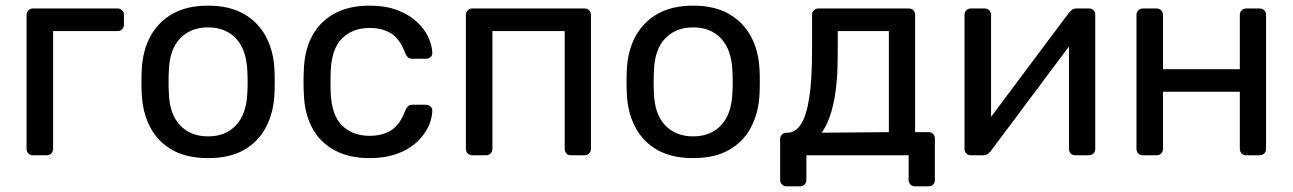

<svg xmlns="http://www.w3.org/2000/svg" viewBox="-20 -550 4580 680"><path d="M97 0Q87 0 80.5 -6.5Q74 -13 74 -23V-497Q74 -507 80.5 -513.5Q87 -520 97 -520H396Q406 -520 412.5 -513.5Q419 -507 419 -497V-463Q419 -453 412.5 -446.5Q406 -440 396 -440H168V-23Q168 -13 161.5 -6.5Q155 0 145 0Z M717 10Q641 10 590 -19Q539 -48 512 -99.5Q485 -151 482 -217Q481 -234 481 -260.5Q481 -287 482 -303Q485 -370 512.5 -421Q540 -472 591 -501Q642 -530 717 -530Q792 -530 843 -501Q894 -472 921.5 -421Q949 -370 952 -303Q953 -287 953 -260.5Q953 -234 952 -217Q949 -151 922 -99.5Q895 -48 844 -19Q793 10 717 10ZM717 -67Q779 -67 816 -106.5Q853 -146 856 -222Q857 -237 857 -260Q857 -283 856 -298Q853 -374 816 -413.5Q779 -453 717 -453Q655 -453 617.5 -413.5Q580 -374 578 -298Q577 -283 577 -260Q577 -237 578 -222Q580 -146 617.5 -106.5Q655 -67 717 -67Z M1288 10Q1217 10 1165.5 -17.5Q1114 -45 1086 -96.5Q1058 -148 1056 -220Q1055 -235 1055 -260Q1055 -285 1056 -300Q1058 -372 1086 -423.5Q1114 -475 1165.5 -502.5Q1217 -530 1288 -530Q1346 -530 1387.5 -514Q1429 -498 1456 -473Q1483 -448 1496.5 -419Q1510 -390 1511 -364Q1512 -354 1505 -348Q1498 -342 1488 -342H1440Q1430 -342 1425 -346.5Q1420 -351 1415 -362Q1397 -411 1366 -431Q1335 -451 1289 -451Q1229 -451 1191.5 -414Q1154 -377 1151 -295Q1150 -259 1151 -225Q1154 -142 1191.5 -105.5Q1229 -69 1289 -69Q1335 -69 1366 -89Q1397 -109 1415 -158Q1420 -169 1425 -174Q1430 -179 1440 -179H1488Q1498 -179 1505 -172.5Q1512 -166 1511 -156Q1510 -135 1502 -113Q1494 -91 1476.5 -68.5Q1459 -46 1433 -28.5Q1407 -11 1371 -0.5Q1335 10 1288 10Z M1653 0Q1643 0 1636.5 -6.5Q1630 -13 1630 -23V-497Q1630 -507 1636.5 -513.5Q1643 -520 1653 -520H2050Q2060 -520 2066.5 -513.5Q2073 -507 2073 -497V-23Q2073 -13 2066.5 -6.5Q2060 0 2050 0H2002Q1992 0 1986 -6.5Q1980 -13 1980 -23V-440H1724V-23Q1724 -13 1717.5 -6.5Q1711 0 1701 0Z M2435 10Q2359 10 2308 -19Q2257 -48 2230 -99.5Q2203 -151 2200 -217Q2199 -234 2199 -260.5Q2199 -287 2200 -303Q2203 -370 2230.5 -421Q2258 -472 2309 -501Q2360 -530 2435 -530Q2510 -530 2561 -501Q2612 -472 2639.5 -421Q2667 -370 2670 -303Q2671 -287 2671 -260.5Q2671 -234 2670 -217Q2667 -151 2640 -99.5Q2613 -48 2562 -19Q2511 10 2435 10ZM2435 -67Q2497 -67 2534 -106.5Q2571 -146 2574 -222Q2575 -237 2575 -260Q2575 -283 2574 -298Q2571 -374 2534 -413.5Q2497 -453 2435 -453Q2373 -453 2335.5 -413.5Q2298 -374 2296 -298Q2295 -283 2295 -260Q2295 -237 2296 -222Q2298 -146 2335.5 -106.5Q2373 -67 2435 -67Z M2766 110Q2756 110 2749.5 103.5Q2743 97 2743 87V-57Q2743 -67 2749.5 -73.5Q2756 -80 2766 -80H2771Q2798 -81 2817 -110.5Q2836 -140 2846 -203.5Q2856 -267 2856 -369V-497Q2856 -507 2862.5 -513.5Q2869 -520 2879 -520H3198Q3209 -520 3215 -513.5Q3221 -507 3221 -497V-82H3268Q3279 -82 3285 -75.5Q3291 -69 3291 -59V87Q3291 97 3285 103.5Q3279 110 3268 110H3221Q3211 110 3204.5 103.5Q3198 97 3198 87V0H2836V87Q2836 97 2829.5 103.5Q2823 110 2813 110ZM2890 -80 3128 -82V-440H2947V-358Q2947 -252 2932 -184.5Q2917 -117 2890 -80Z M3418 0Q3409 0 3402.5 -6.5Q3396 -13 3396 -21V-497Q3396 -507 3402.5 -513.5Q3409 -520 3419 -520H3467Q3477 -520 3483.5 -513.5Q3490 -507 3490 -497V-73L3463 -100L3766 -505Q3771 -511 3777 -515.5Q3783 -520 3792 -520H3838Q3846 -520 3852.5 -514Q3859 -508 3859 -500V-23Q3859 -13 3852.5 -6.5Q3846 0 3836 0H3789Q3778 0 3772 -6.5Q3766 -13 3766 -23V-422L3794 -423L3489 -15Q3485 -10 3479 -5Q3473 0 3463 0Z M4028 0Q4018 0 4011.5 -6.5Q4005 -13 4005 -23V-497Q4005 -507 4011.5 -513.5Q4018 -520 4028 -520H4076Q4086 -520 4092.5 -513.5Q4099 -507 4099 -497V-305H4371V-497Q4371 -507 4377.5 -513.5Q4384 -520 4394 -520H4441Q4451 -520 4457.5 -513.5Q4464 -507 4464 -497V-23Q4464 -13 4457.5 -6.5Q4451 0 4441 0H4394Q4384 0 4377.5 -6.5Q4371 -13 4371 -23V-225H4099V-23Q4099 -13 4092.5 -6.5Q4086 0 4076 0Z"/></svg>

Font: Rubik Light
Style: Regular
Weight: 400
Version: Version 2.101